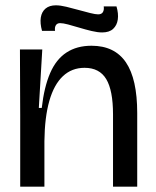

<svg xmlns="http://www.w3.org/2000/svg" viewBox="-20 -702 586 722"><path d="M56 0V-267L55 -516H139L126 -296H137Q146 -375 168.5 -427Q191 -479 230 -504.5Q269 -530 324 -530Q411 -530 453.5 -467.5Q496 -405 496 -277V0H405V-272Q405 -362 379.5 -404.5Q354 -447 298 -447Q250 -447 216.5 -415.5Q183 -384 165.5 -322.5Q148 -261 147 -171V0ZM364 -580Q347 -580 324 -585.5Q301 -591 278 -598Q255 -605 236 -610Q217 -615 206 -615Q195 -615 190 -607Q185 -599 187 -586H138Q130 -615 133.5 -636.5Q137 -658 151.5 -670Q166 -682 190 -682Q207 -682 229.5 -676.5Q252 -671 275.5 -664.5Q299 -658 319 -653Q339 -648 349 -648Q362 -648 367 -656.5Q372 -665 370 -678H418Q426 -651 423 -629Q420 -607 405.5 -593.5Q391 -580 364 -580Z"/></svg>

Font: Bricolage Grotesque 72pt
Style: Regular
Weight: 400
Version: Version 1.001;gftools[0.9.33.dev8+g029e19f]